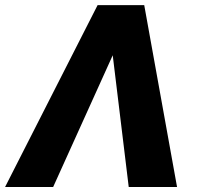

<svg xmlns="http://www.w3.org/2000/svg" viewBox="-31 -748 809 768"><path d="M483.9 0 419.9 -526.9 181.6 0H-10.7L359.4 -727.5H545.9L677.2 0Z"/></svg>

Font: Inter Display Extra Bold
Style: Italic
Weight: 800
Italic angle: -9.39999°
Designer: Rasmus Andersson
Foundry: rsms
Version: Version 4.000;git-4fc901f